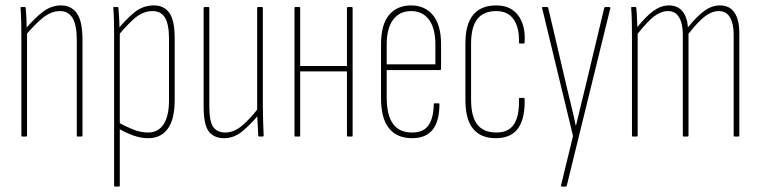

<svg xmlns="http://www.w3.org/2000/svg" viewBox="-20 -505 2813 710"><path d="M267 0Q264 0 264 -4V-355Q264 -412 248.5 -438Q233 -464 202 -464Q168 -464 136.5 -437.5Q105 -411 75 -375V-399Q106 -436 137.5 -460.5Q169 -485 205 -485Q244 -485 264.5 -455.5Q285 -426 285 -358V-4Q285 0 281 0ZM62 0Q59 0 59 -4V-368Q59 -395 58.5 -423Q58 -451 56 -475Q55 -479 59 -479H71Q75 -479 75 -475Q77 -456 78 -427Q79 -398 79 -383L80 -382V-4Q80 0 76 0Z M528 6Q500 6 471.5 -4.5Q443 -15 416 -31V-53Q443 -38 471.5 -26.5Q500 -15 527 -15Q565 -15 585 -45.5Q605 -76 605 -135V-361Q605 -414 590.5 -439Q576 -464 544 -464Q507 -464 474.5 -434.5Q442 -405 413 -368V-393Q443 -431 475.5 -458Q508 -485 549 -485Q587 -485 606.5 -457Q626 -429 626 -364V-135Q626 -64 600.5 -29Q575 6 528 6ZM405 185Q402 185 402 181V-369Q402 -396 401.5 -423.5Q401 -451 399 -475Q398 -479 402 -479H414Q418 -479 418 -475Q420 -453 421 -430.5Q422 -408 422 -396L423 -390V181Q423 185 419 185Z M809 6Q771 6 752 -19Q733 -44 733 -111V-475Q733 -479 736 -479H750Q754 -479 754 -475V-113Q754 -56 768.5 -35.5Q783 -15 813 -15Q846 -15 876.5 -41.5Q907 -68 936 -106V-80Q906 -44 875.5 -19Q845 6 809 6ZM939 0Q936 0 935 -4Q934 -27 932.5 -52.5Q931 -78 931 -93V-96V-475Q931 -479 934 -479H948Q952 -479 952 -475V-111Q952 -83 953 -56Q954 -29 955 -4Q955 0 951 0Z M1267 0Q1263 0 1263 -4V-475Q1263 -479 1267 -479H1281Q1284 -479 1284 -475V-4Q1284 0 1281 0ZM1072 0Q1069 0 1069 -4V-475Q1069 -479 1072 -479H1086Q1090 -479 1090 -475V-4Q1090 0 1086 0ZM1086 -241V-261H1268V-241Z M1504 6Q1448 6 1418.5 -30.5Q1389 -67 1389 -143V-340Q1389 -415 1419 -450Q1449 -485 1500 -485Q1551 -485 1581 -449Q1611 -413 1611 -341V-250Q1611 -246 1606 -246H1410V-144Q1410 -80 1433 -47.5Q1456 -15 1504 -15Q1546 -15 1564.5 -41.5Q1583 -68 1584 -119Q1584 -123 1587 -123H1602Q1605 -123 1605 -120Q1605 -57 1580 -25.5Q1555 6 1504 6ZM1410 -267H1590V-340Q1590 -400 1566.5 -432Q1543 -464 1500 -464Q1458 -464 1434 -432.5Q1410 -401 1410 -340Z M1816 6Q1760 7 1730.5 -27.5Q1701 -62 1701 -136V-344Q1701 -416 1730 -450.5Q1759 -485 1815 -485Q1851 -485 1875 -468.5Q1899 -452 1911 -421Q1923 -390 1920 -349Q1920 -344 1916 -344H1902Q1901 -344 1900 -345Q1899 -346 1899 -348Q1901 -401 1880 -432.5Q1859 -464 1815 -464Q1768 -464 1745 -434.5Q1722 -405 1722 -343V-137Q1722 -74 1745 -44.5Q1768 -15 1816 -15Q1861 -15 1881 -46Q1901 -77 1899 -139Q1899 -143 1902 -143H1916Q1920 -143 1920 -139Q1922 -69 1897 -32Q1872 5 1816 6Z M2058 185Q2053 185 2055 179L2099 -2L1985 -474Q1983 -479 1987 -479H2003Q2007 -479 2008 -473L2077 -178Q2085 -144 2093.5 -109.5Q2102 -75 2109 -41H2110Q2118 -75 2126.5 -109.5Q2135 -144 2143 -177L2214 -474Q2215 -479 2218 -479H2233Q2235 -479 2236.5 -477.5Q2238 -476 2236 -471L2076 181Q2075 185 2071 185Z M2320 0Q2317 0 2317 -4V-368Q2317 -395 2316.5 -423Q2316 -451 2314 -475Q2313 -479 2317 -479H2330Q2333 -479 2333 -475Q2335 -457 2335.5 -438Q2336 -419 2337 -405Q2370 -446 2397.5 -465.5Q2425 -485 2454 -485Q2485 -485 2503 -464Q2521 -443 2524 -404Q2558 -446 2585.5 -465.5Q2613 -485 2642 -485Q2678 -485 2696 -458.5Q2714 -432 2714 -382V-4Q2714 0 2710 0H2696Q2693 0 2693 -4V-378Q2693 -417 2679.5 -440.5Q2666 -464 2638 -464Q2613 -464 2587.5 -445Q2562 -426 2526 -380V-4Q2526 0 2522 0H2508Q2505 0 2505 -4V-378Q2505 -417 2491.5 -440.5Q2478 -464 2450 -464Q2425 -464 2399.5 -445Q2374 -426 2338 -380V-4Q2338 0 2334 0Z"/></svg>

Font: Sofia Sans Extra Condensed Thin
Style: Regular
Weight: 250
Version: Version 4.100